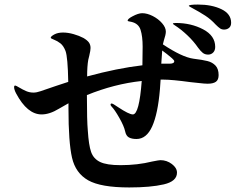

<svg xmlns="http://www.w3.org/2000/svg" viewBox="-20 -818 1040 844"><path d="M996 -718Q996 -703 987 -695.5Q978 -688 965 -688Q955 -688 947.5 -693Q940 -698 928 -710Q907 -733 882.5 -749Q858 -765 819 -786Q810 -791 810 -792Q810 -798 850 -798Q911 -798 953.5 -777.5Q996 -757 996 -718ZM941 -488Q941 -467 929 -458.5Q917 -450 893 -450Q879 -450 854.5 -453Q830 -456 817 -457Q736 -468 699 -468H686L683 -425Q674 -318 649 -262.5Q624 -207 580 -207Q559 -207 546.5 -214Q534 -221 530 -241Q525 -264 504.5 -300Q484 -336 471 -349Q466 -354 466 -358Q466 -363 471 -363Q476 -363 499 -347Q547 -315 564 -315Q592 -315 603 -462Q482 -449 362 -400Q362 -287 366 -244Q370 -180 380.5 -150Q391 -120 420 -106Q449 -92 510 -92Q585 -92 649 -108Q679 -114 685 -114Q713 -114 735.5 -97Q758 -80 758 -59Q758 -21 700 -7.5Q642 6 548 6Q423 6 367.5 -25.5Q312 -57 296.5 -125Q281 -193 281 -341V-364L239 -340Q198 -315 163 -315Q100 -315 51 -407Q42 -424 42 -435Q42 -442 47 -442Q50 -442 65 -433Q80 -424 95 -417.5Q110 -411 127 -411Q141 -411 158 -417Q233 -443 280 -458Q278 -567 268 -594Q259 -617 245.5 -627.5Q232 -638 217.5 -643.5Q203 -649 203 -652Q203 -658 218.5 -666.5Q234 -675 257 -675Q279 -675 303.5 -668Q328 -661 347 -651Q364 -641 371 -631Q378 -621 378 -607Q378 -596 373 -576Q374 -579 368 -555Q363 -527 363 -482Q495 -518 606 -531Q607 -560 607 -613Q607 -658 598 -686.5Q589 -715 557 -722Q553 -723 547 -724Q541 -725 541 -727Q541 -735 562 -746Q588 -760 605 -760Q627 -760 651.5 -747.5Q676 -735 692.5 -716Q709 -697 709 -679Q709 -666 700 -639L696 -623Q780 -567 830 -560Q871 -555 892.5 -549.5Q914 -544 927.5 -529.5Q941 -515 941 -488ZM740 -714Q740 -717 753 -717Q820 -717 873 -689Q926 -661 926 -612Q926 -596 917 -587Q908 -578 895 -578Q881 -578 871.5 -585.5Q862 -593 851 -608Q831 -637 803.5 -663Q776 -689 748 -707Q740 -712 740 -714ZM746 -549Q746 -553 736 -562Q714 -581 693 -596L689 -538H707H725Q746 -538 746 -549Z"/></svg>

Font: Shippori Antique
Style: Regular
Weight: 400
Designer: FONTDASU
Foundry: FONTDASU / Google Inc. / but / Adobe
Version: Version 2.001